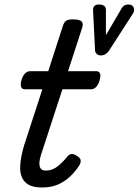

<svg xmlns="http://www.w3.org/2000/svg" viewBox="-20 -816 615 852"><path d="M167 16Q113 16 90.5 -9Q68 -34 69.5 -76Q71 -118 87 -171L168 -420H89Q78 -420 74 -430Q70 -440 75 -460Q81 -480 91 -490Q101 -500 112 -500H194L258 -698Q264 -718 273.5 -724Q283 -730 303 -730Q334 -730 342.5 -720.5Q351 -711 344 -691L282 -500H408Q419 -500 423.5 -490.5Q428 -481 422 -460Q417 -441 407 -430.5Q397 -420 386 -420H257L162 -129Q151 -94 156.5 -76.5Q162 -59 183 -59Q213 -59 237 -79Q261 -99 278 -120Q284 -129 294.5 -132Q305 -135 320 -125Q337 -115 338 -105Q339 -95 333 -84Q321 -64 298.5 -40Q276 -16 243.5 0Q211 16 167 16ZM550 -796Q567 -796 573 -783Q579 -770 570 -756L463 -590Q456 -580 447 -575Q438 -570 427 -570Q417 -570 410 -576Q403 -582 402 -590L393 -769Q392 -781 398 -788.5Q404 -796 419 -796Q433 -796 441.5 -790.5Q450 -785 450 -771V-660L521 -781Q526 -789 533 -792.5Q540 -796 550 -796Z"/></svg>

Font: Playwrite DK Loopet
Style: Regular
Weight: 400
Designer: Veronika Burian, José Scaglione
Foundry: TypeTogether
Version: Version 1.002